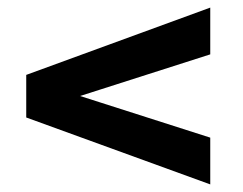

<svg xmlns="http://www.w3.org/2000/svg" viewBox="-20 -605 640 505"><path d="M533 -585V-462L136 -335V-370L533 -243V-120L49 -296V-408Z"/></svg>

Font: SUSE Thin
Style: Bold
Weight: 700
Version: Version 1.000